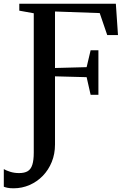

<svg xmlns="http://www.w3.org/2000/svg" viewBox="-76 -763 680 1035"><path d="M-2.5 252Q-24 252 -36.2 249.2Q-48.5 246.5 -55.5 243.5V148.5Q-43 156 -21 163Q1 170 27 170Q56 170 73.2 159.8Q90.5 149.5 98.2 125.2Q106 101 106 59.5V-691.5L28 -705.5V-743H548.5L560 -574H502L461.5 -692.5L220.5 -701V-396.5L391 -401L412.5 -492H454.5V-252H412.5L391 -347L220.5 -351.5V16Q220.5 67 203 110Q185.5 153 154.8 184.8Q124 216.5 83.5 234.2Q43 252 -2.5 252Z"/></svg>

Font: Merriweather 72pt Medium
Style: Regular
Weight: 500
Version: Version 2.100